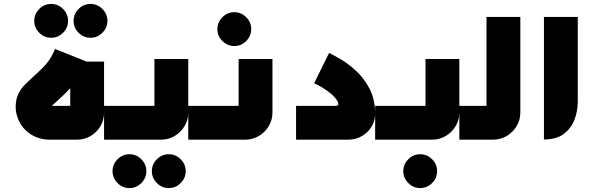

<svg xmlns="http://www.w3.org/2000/svg" viewBox="-20 -710 3017 976"><path d="M240 -518Q205 -518 179.5 -543.5Q154 -569 154 -604Q154 -639 179.5 -664.5Q205 -690 240 -690Q275 -690 300.5 -664.5Q326 -639 326 -604Q326 -569 300.5 -543.5Q275 -518 240 -518ZM440 -518Q405 -518 379.5 -543.5Q354 -569 354 -604Q354 -639 379.5 -664.5Q405 -690 440 -690Q475 -690 500.5 -664.5Q526 -639 526 -604Q526 -569 500.5 -543.5Q475 -518 440 -518Z M231 0Q197 0 166.5 -12Q136 -24 113 -45Q83 -73 68.5 -114.5Q54 -156 63 -201Q72 -246 109 -282Q147 -319 174 -343Q201 -367 221.5 -393Q242 -419 260 -461L420 -397Q403 -355 384.5 -324.5Q366 -294 344 -269Q322 -244 292.5 -217Q263 -190 224 -154Q221 -155 220 -157.5Q219 -160 218 -164Q218 -172 224 -172H357Q352 -167 347 -162Q342 -157 337 -152V-397H509V-138Q509 -100 490.5 -68.5Q472 -37 440.5 -18.5Q409 0 371 0Z M638 246Q603 246 577.5 220.5Q552 195 552 160Q552 125 577.5 99.5Q603 74 638 74Q673 74 698.5 99.5Q724 125 724 160Q724 195 698.5 220.5Q673 246 638 246ZM838 246Q803 246 777.5 220.5Q752 195 752 160Q752 125 777.5 99.5Q803 74 838 74Q873 74 898.5 99.5Q924 125 924 160Q924 195 898.5 220.5Q873 246 838 246Z M509 0V-172H785Q780 -167 775 -162Q770 -157 765 -152V-410H937V-138Q937 -100 918 -68.5Q899 -37 867.5 -18.5Q836 0 798 0Z M1171 -476Q1136 -476 1110.5 -501.5Q1085 -527 1085 -562Q1085 -597 1110.5 -622.5Q1136 -648 1171 -648Q1206 -648 1231.5 -622.5Q1257 -597 1257 -562Q1257 -527 1231.5 -501.5Q1206 -476 1171 -476Z M937 0V-172H1213Q1208 -167 1203 -162Q1198 -157 1193 -152V-410H1365V-138Q1365 -100 1346 -68.5Q1327 -37 1295.5 -18.5Q1264 0 1226 0Z M1485 0V-172H1685Q1702 -172 1700 -182.5Q1698 -193 1693 -200Q1681 -218 1662.5 -233.5Q1644 -249 1622.5 -262.5Q1601 -276 1577 -287L1653 -441Q1680 -428 1718 -405Q1756 -382 1793.5 -346.5Q1831 -311 1857.5 -261Q1884 -211 1887 -142Q1889 -102 1871 -70Q1853 -38 1821 -19Q1789 0 1749 0Z M2116 246Q2081 246 2055.5 220.5Q2030 195 2030 160Q2030 125 2055.5 99.5Q2081 74 2116 74Q2151 74 2176.5 99.5Q2202 125 2202 160Q2202 195 2176.5 220.5Q2151 246 2116 246Z M1887 0V-172H2163Q2158 -167 2153 -162Q2148 -157 2143 -152V-410H2315V-138Q2315 -100 2296 -68.5Q2277 -37 2245.5 -18.5Q2214 0 2176 0Z M2315 0V-172H2473Q2468 -167 2463 -162Q2458 -157 2453 -152V-624H2625V-138Q2625 -100 2606 -68.5Q2587 -37 2555.5 -18.5Q2524 0 2486 0Z M2745 -1V-624H2917V-193Q2917 -145 2900 -101Q2883 -57 2845.5 -29Q2808 -1 2745 -1Z"/></svg>

Font: Mada Black
Style: Regular
Weight: 900
Designer: Khaled Hosny
Version: Version 1.5